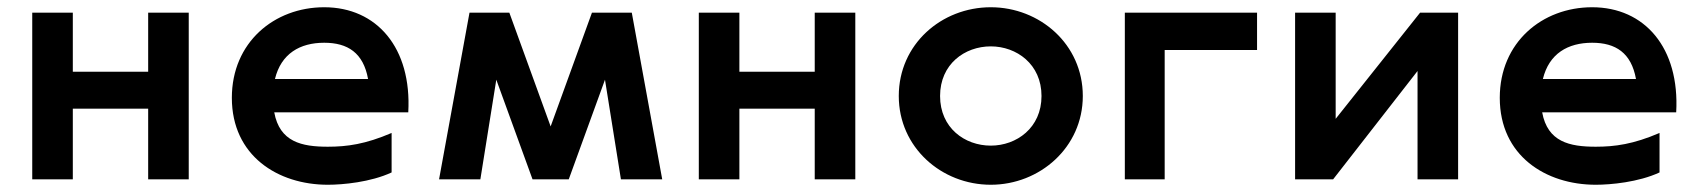

<svg xmlns="http://www.w3.org/2000/svg" viewBox="-20 -495 4700 530"><path d="M69 -460V0H181V-195H389V0H501V-460H389V-297H181V-460Z M620 -225C620 -65 747 15 885 15C926 15 1003 8 1061 -19V-128C989 -97 938 -90 885 -90C813 -90 752 -103 737 -185H1107C1117 -363 1020 -475 875 -475C737 -475 620 -378 620 -225ZM739 -277C756 -347 808 -377 875 -377C940 -377 983 -349 996 -277Z M1192 0H1306L1350 -275L1450 0H1550L1650 -275L1694 0H1808L1724 -460H1614L1500 -146L1386 -460H1276Z M1909 -460V0H2021V-195H2229V0H2341V-460H2229V-297H2021V-460Z M2715 15C2850 15 2969 -88 2969 -230C2969 -373 2850 -475 2715 -475C2579 -475 2461 -373 2461 -230C2461 -88 2579 15 2715 15ZM2575 -230C2575 -318 2643 -367 2715 -367C2786 -367 2855 -318 2855 -230C2855 -142 2786 -93 2715 -93C2643 -93 2575 -142 2575 -230Z M3085 0H3195V-357H3450V-460H3085Z M3555 0H3660L3893 -299V0H4005V-460H3900L3667 -167V-460H3555Z M4120 -225C4120 -65 4247 15 4385 15C4426 15 4503 8 4561 -19V-128C4489 -97 4438 -90 4385 -90C4313 -90 4252 -103 4237 -185H4607C4617 -363 4520 -475 4375 -475C4237 -475 4120 -378 4120 -225ZM4239 -277C4256 -347 4308 -377 4375 -377C4440 -377 4483 -349 4496 -277Z"/></svg>

Font: KT Kiyosuna Sans Bold
Style: Regular
Weight: 700
Designer: [Zen Kaku Gothic] Yoshimichi Ohira
Version: Version 1.010;Glyphs 3.1.2 (3151)